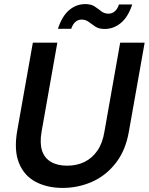

<svg xmlns="http://www.w3.org/2000/svg" viewBox="-20 -909 729 941"><path d="M287 12Q211 12 154.5 -18Q98 -48 73 -110Q48 -172 64 -266L141 -700H261L184 -265Q174 -208 186 -171Q198 -134 230 -115.5Q262 -97 309 -97Q357 -97 394.5 -115.5Q432 -134 457.5 -171Q483 -208 492 -265L569 -700H689L612 -266Q596 -172 547.5 -110Q499 -48 431 -18Q363 12 287 12ZM264 -768Q284 -830 319 -859.5Q354 -889 398 -889Q426 -889 443.5 -877.5Q461 -866 476 -854Q491 -842 512 -842Q529 -842 542.5 -853.5Q556 -865 563 -887H628Q608 -826 572.5 -796.5Q537 -767 493 -767Q465 -767 447.5 -778.5Q430 -790 415 -801.5Q400 -813 380 -813Q363 -813 350 -802Q337 -791 329 -768Z"/></svg>

Font: DM Sans 9pt SemiBold
Style: Italic
Weight: 600
Italic angle: -10°
Version: Version 4.004;gftools[0.9.30]